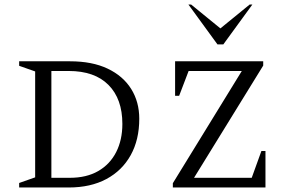

<svg xmlns="http://www.w3.org/2000/svg" viewBox="-20 -832 1287 852"><path d="M65 0V-20L136 -45V-515L65 -540V-560H291Q389 -560 457.5 -527.5Q526 -495 562 -437.5Q598 -380 598 -305Q598 -212 560 -143.5Q522 -75 452 -37.5Q382 0 285 0ZM285 -517H208V-43H290Q364 -43 416 -73Q468 -103 495.5 -157Q523 -211 523 -282Q523 -393 461.5 -455Q400 -517 285 -517ZM747 0V-19L1053 -517H817L775 -407H757V-560H1148V-541L841 -43H1097L1140 -162H1158V0ZM945 -635 816 -812H828L958 -706L1088 -812H1100L971 -635Z"/></svg>

Font: Spectral SC Light
Style: Regular
Weight: 300
Designer: Jean-Baptiste Levee
Foundry: Production Type
Version: Version 2.001